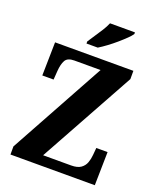

<svg xmlns="http://www.w3.org/2000/svg" viewBox="-166 -1034 947 1136"><g transform="rotate(20 307.0 -465.5)"><path d="M39 0V-51L369 -652H204Q161 -652 147.5 -627Q134 -602 131 -560L127 -504H56L60 -714H553V-662L222 -62H398Q438 -62 459 -77Q480 -92 488.5 -115.5Q497 -139 499 -165L503 -210H574L570 0ZM237 -784Q250 -805 267.5 -830.5Q285 -856 301.5 -882.5Q318 -909 327 -931H484V-921Q476 -908 456 -888.5Q436 -869 410.5 -847Q385 -825 358 -805Q331 -785 308 -771H237Z"/></g></svg>

Font: Noto Serif Ethiopic Condensed ExtraBold
Style: Regular
Weight: 800
Width: 3
Designer: Monotype Design Team
Foundry: Monotype Imaging Inc.
Version: Version 2.102; ttfautohint (v1.8.4.7-5d5b)